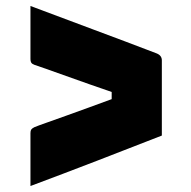

<svg xmlns="http://www.w3.org/2000/svg" viewBox="-20 -622 640 643"><path d="M522 -168Q420 -128 304.5 -83.5Q189 -39 82 1V-176Q82 -184 84.5 -188Q87 -192 95 -196Q107 -201 135.5 -211Q164 -221 201.5 -234.5Q239 -248 279 -262.5Q319 -277 354 -290V-314Q319 -326 279 -340Q239 -354 201.5 -367.5Q164 -381 135.5 -391Q107 -401 95 -405Q87 -408 84.5 -412.5Q82 -417 82 -424V-602Q188 -562 293 -523Q398 -484 505 -443Q522 -436 522 -420Z"/></svg>

Font: Recursive Mn Lnr St Blk
Style: Regular
Weight: 900
Monospace: yes
Version: Version 1.079;hotconv 1.0.112;makeotfexe 2.5.65598; ttfautoh